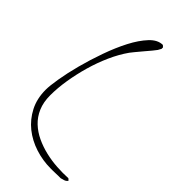

<svg xmlns="http://www.w3.org/2000/svg" viewBox="-243 -834 894 894"><g transform="rotate(45 204.0 -387.0)"><path d="M17.6 -242.2Q17.6 -267.6 25.9 -317.4Q34.2 -367.2 49.8 -426.3Q65.4 -485.4 87.4 -547.4Q109.4 -609.4 135.7 -660.2Q162.1 -710.9 192.4 -743.2Q222.7 -775.4 255.9 -775.4Q256.8 -775.4 259.8 -772Q262.7 -768.6 264.6 -767.6V-757.8Q262.7 -755.9 259.8 -749.5Q256.8 -743.2 255.9 -742.2Q252.9 -737.3 240.2 -722.2Q227.5 -707 212.9 -689.9Q198.2 -672.9 186 -657.7Q173.8 -642.6 170.9 -638.7Q142.6 -598.6 120.6 -549.3Q98.6 -500 83.5 -447.3Q68.4 -394.5 59.6 -340.8Q50.8 -287.1 50.8 -238.3Q50.8 -193.4 65.4 -159.2Q80.1 -125 105.5 -101.1Q130.9 -77.1 164.1 -61.5Q197.3 -45.9 234.4 -37.1Q271.5 -28.3 309.6 -25.9Q347.7 -23.4 383.8 -25.4L392.6 -17.6Q387.7 -8.8 376 -4.9Q364.3 -1 358.4 0H344.7Q335.9 0 325.7 0.5Q315.4 1 305.7 1H293.9Q241.2 1 191.4 -15.1Q141.6 -31.2 103 -62Q64.5 -92.8 41 -138.2Q17.6 -183.6 17.6 -242.2Z"/></g></svg>

Font: Zeyada
Style: Regular
Weight: 400
Version: Version 1.002 2010